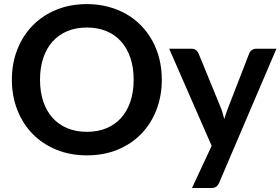

<svg xmlns="http://www.w3.org/2000/svg" viewBox="-20 -751 1370 938"><path d="M617 -254.8Q633 -302 633 -361.5Q633 -421 617 -468.2Q601 -515.5 571.5 -548.5Q542 -581.5 499.8 -599Q457.5 -616.5 404.5 -616.5Q351.5 -616.5 309.2 -599Q267 -581.5 237.2 -548.5Q207.5 -515.5 191.5 -468.2Q175.5 -421 175.5 -361.5Q175.5 -302 191.5 -254.8Q207.5 -207.5 237.2 -174.8Q267 -142 309.2 -124.5Q351.5 -107 404.5 -107Q457.5 -107 499.8 -124.5Q542 -142 571.5 -174.8Q601 -207.5 617 -254.8ZM770.5 -361.5Q770.5 -282 744.2 -214.2Q718 -146.5 670 -97Q622 -47.5 554.5 -19.8Q487 8 404.5 8Q322.5 8 255 -19.8Q187.5 -47.5 139.2 -97Q91 -146.5 64.5 -214.2Q38 -282 38 -361.5Q38 -441 64.5 -508.8Q91 -576.5 139.2 -626Q187.5 -675.5 255 -703.2Q322.5 -731 404.5 -731Q459.5 -731 508 -718.2Q556.5 -705.5 597 -682.2Q637.5 -659 669.8 -625.8Q702 -592.5 724.5 -551.5Q747 -510.5 758.8 -462.5Q770.5 -414.5 770.5 -361.5ZM1330.5 -513 1051 141Q1045.5 154 1036.8 160.8Q1028 167.5 1010 167.5H918L1014 -38.5L806.5 -513H915Q929.5 -513 937.8 -506Q946 -499 950 -490L1059 -224Q1064.5 -210.5 1068.2 -197Q1072 -183.5 1075.5 -169.5Q1080 -183.5 1084.5 -197.2Q1089 -211 1094.5 -224.5L1197.5 -490Q1201.5 -500 1210.8 -506.5Q1220 -513 1231.5 -513Z"/></svg>

Font: Lato
Style: Bold
Weight: 700
Designer: Lukasz Dziedzic with Adam Twardoch and Botio Nikoltchev
Foundry: tyPoland Lukasz Dziedzic
Version: Version 2.010; 2014-09-01; http://www.latofonts.com/; ttfaut